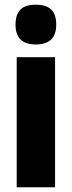

<svg xmlns="http://www.w3.org/2000/svg" viewBox="-20 -796 306 816"><path d="M219 -691Q219 -607 132 -607Q46 -607 46 -691Q46 -734 66.5 -755Q87 -776 132 -776Q177 -776 198 -755Q219 -734 219 -691ZM214 0H51V-553H214Z"/></svg>

Font: Noto Sans UI CondBlack
Style: Regular
Weight: 900
Width: 3
Designer: Monotype Design Team
Foundry: Monotype Imaging Inc.
Version: Version 1.001